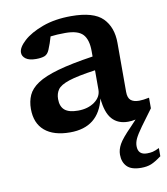

<svg xmlns="http://www.w3.org/2000/svg" viewBox="-84 -596 785 900"><g transform="rotate(-10 308.0 -146.0)"><path d="M608.5 -34.5 552.5 41.5Q528.5 75 520 93.2Q511.5 111.5 511.5 128.5Q511.5 170.5 554.5 170.5Q569.5 170.5 581.5 167.8Q593.5 165 613 155.5V194.5Q583.5 216.5 563.5 224.5Q543.5 232.5 516 232.5Q469 232.5 448.5 211.2Q428 190 428 154.5Q428 130.5 441.8 105.5Q455.5 80.5 500.5 35L528.5 5Q510.5 9 493 9Q444.5 9 417 -22Q389.5 -53 383.5 -121Q352.5 11 217 11Q138.5 11 96.2 -25Q54 -61 54 -129Q54 -165 67 -194Q80 -223 114.5 -246Q149 -269 213.5 -287.2Q278 -305.5 381.5 -321V-346.5Q381.5 -401.5 358 -426.8Q334.5 -452 274.5 -452Q253.5 -452 236 -451Q218.5 -450 204 -448Q195 -416 183 -387.5Q174.5 -367 159.2 -361.2Q144 -355.5 119 -355.5Q86.5 -355.5 70.2 -367.5Q54 -379.5 54 -397Q54 -421.5 86.8 -451.5Q119.5 -481.5 178.2 -503.2Q237 -525 315 -525Q421.5 -525 464.5 -481.8Q507.5 -438.5 507.5 -363.5V-130.5Q507.5 -102 521 -90.5Q534.5 -79 560.5 -79Q579.5 -79 608.5 -85ZM187.5 -152.5Q187.5 -117 207.5 -100Q227.5 -83 271 -83Q318 -83 349.8 -105.8Q381.5 -128.5 381.5 -163.5V-255.5Q296.5 -243.5 255 -229.8Q213.5 -216 200.5 -197.2Q187.5 -178.5 187.5 -152.5Z"/></g></svg>

Font: Newsreader Caption Medium
Style: Regular
Weight: 500
Designer: Hugues Gentile
Foundry: Production Type
Version: Version 1.001